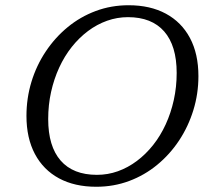

<svg xmlns="http://www.w3.org/2000/svg" viewBox="-20 -703 786 733"><path d="M164 -248.5Q164 -144.5 211.5 -90Q259 -35.5 350 -35.5Q391.5 -35.5 430 -49.2Q468.5 -63 502.5 -88.5Q536.5 -114 564.5 -149.2Q592.5 -184.5 612.5 -228Q632.5 -271.5 643.5 -321.2Q654.5 -371 654.5 -424.5Q654.5 -528.5 606.8 -583Q559 -637.5 468.5 -637.5Q427.5 -637.5 388.8 -623.8Q350 -610 316 -584.5Q282 -559 254 -523.8Q226 -488.5 206 -445Q186 -401.5 175 -352Q164 -302.5 164 -248.5ZM737.5 -412.5Q737.5 -345 718.2 -282.5Q699 -220 663.8 -166.8Q628.5 -113.5 580.2 -73.8Q532 -34 473 -12Q414 10 347.5 10Q265 10 205.2 -22.2Q145.5 -54.5 113.2 -115.2Q81 -176 81 -260.5Q81 -328 100 -390.5Q119 -453 154.5 -506.2Q190 -559.5 238.2 -599.2Q286.5 -639 345.5 -661Q404.5 -683 471 -683Q553.5 -683 613.2 -650.8Q673 -618.5 705.2 -558Q737.5 -497.5 737.5 -412.5Z"/></svg>

Font: Newsreader 17pt
Style: Italic
Weight: 400
Italic angle: -17°
Version: Version 1.003